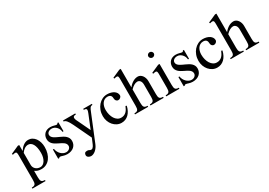

<svg xmlns="http://www.w3.org/2000/svg" viewBox="17 -1675 4018 2867"><g transform="rotate(-30 2026.0 -242.0)"><path d="M85 -323.2Q85 -342.8 84.5 -356.7Q84 -370.6 81.3 -379.9Q78.6 -389.2 72.5 -393.6Q66.4 -397.9 55.2 -397.9Q47.4 -397.9 37.6 -396Q27.8 -394 14.2 -390.1L6.8 -408.2L144 -469.2H168V-366.2Q180.2 -383.8 195.6 -402.1Q210.9 -420.4 229.7 -435.3Q248.5 -450.2 271 -459.7Q293.5 -469.2 319.8 -469.2Q356.9 -469.2 387.2 -452.1Q417.5 -435.1 439 -405.8Q460.4 -376.5 472.2 -336.9Q483.9 -297.4 483.9 -252.9Q483.9 -195.8 469.5 -147.7Q455.1 -99.6 428.7 -64.7Q402.3 -29.8 364.5 -10Q326.7 9.8 279.8 9.8Q244.6 9.8 219 2Q193.4 -5.9 168 -23.9V86.9Q168 111.3 170.9 128.2Q173.8 145 181.6 155.8Q189.5 166.5 203.6 171.1Q217.8 175.8 240.2 175.8V193.8H13.2V175.8Q36.1 175.8 50.3 170.9Q64.5 166 72 155.3Q79.6 144.5 82.3 127.7Q85 110.8 85 86.9ZM168 -124Q168 -103.5 176.3 -85.2Q184.6 -66.9 199.2 -53.2Q213.9 -39.6 234.4 -31.7Q254.9 -23.9 279.8 -23.9Q303.2 -23.9 323.5 -37.1Q343.8 -50.3 359.1 -74Q374.5 -97.7 383.3 -131.1Q392.1 -164.6 392.1 -205.1Q392.1 -255.9 384 -293.9Q376 -332 361.3 -357.2Q346.7 -382.3 326.7 -394.8Q306.6 -407.2 283.2 -407.2Q265.1 -407.2 248.5 -401.1Q231.9 -395 217.3 -384.8Q202.6 -374.5 190.2 -361.1Q177.7 -347.7 168 -333Z M570.3 -159.2H587.9Q592.3 -130.9 605 -106.2Q617.7 -81.5 636.2 -63.2Q654.8 -44.9 677.7 -34.4Q700.7 -23.9 725.1 -23.9Q741.2 -23.9 755.1 -29.3Q769 -34.7 779.3 -43.9Q789.6 -53.2 795.4 -64.9Q801.3 -76.7 801.3 -89.8Q801.3 -110.8 791.3 -126.7Q781.2 -142.6 764.6 -155Q748 -167.5 726.8 -177.7Q705.6 -188 683.6 -199Q661.6 -210 640.4 -222.4Q619.1 -234.9 602.5 -251.5Q585.9 -268.1 575.9 -289.8Q565.9 -311.5 565.9 -340.8Q565.9 -368.7 575.4 -392.1Q585 -415.5 602.5 -432.9Q620.1 -450.2 645 -459.7Q669.9 -469.2 701.2 -469.2Q719.7 -469.2 734.9 -466.3Q750 -463.4 762.5 -460.2Q774.9 -457 785.4 -454.1Q795.9 -451.2 805.2 -451.2Q812 -451.2 818.4 -456.3Q824.7 -461.4 826.2 -469.2H844.2V-315.9H826.2Q824.7 -341.3 814.7 -363.8Q804.7 -386.2 788.8 -402.8Q772.9 -419.4 752.4 -429.2Q731.9 -439 709 -439Q690.4 -439 675.5 -434.1Q660.6 -429.2 650.1 -420.9Q639.6 -412.6 633.8 -401.4Q627.9 -390.1 627.9 -377.9Q627.9 -356.9 638.9 -341.6Q649.9 -326.2 667.7 -314Q685.5 -301.8 708.5 -291.3Q731.4 -280.8 755.6 -269.8Q779.8 -258.8 802.7 -246.3Q825.7 -233.9 843.5 -217.3Q861.3 -200.7 872.3 -179.2Q883.3 -157.7 883.3 -128.9Q883.3 -99.6 872.8 -74.2Q862.3 -48.8 842 -30.3Q821.8 -11.7 792 -1Q762.2 9.8 723.1 9.8Q702.6 9.8 685.8 6.1Q668.9 2.4 655.3 -1.7Q641.6 -5.9 630.1 -9.5Q618.7 -13.2 608.9 -13.2Q602.1 -13.2 596.2 -9.3Q590.3 -5.4 587.9 0H570.3Z M1020 -323.2Q990.7 -384.8 966.1 -412.8Q941.4 -440.9 918 -440.9V-459H1128.9V-440.9Q1112.3 -440.9 1102.8 -438Q1093.3 -435.1 1088.1 -429.9Q1083 -424.8 1081.5 -418.5Q1080.1 -412.1 1080.1 -404.8Q1080.1 -396 1083.3 -386Q1086.4 -376 1091.3 -365Q1096.2 -354 1102.5 -341.8Q1108.9 -329.6 1114.7 -316.9L1204.1 -128.9L1298.8 -362.8Q1312.5 -396 1312.5 -412.6Q1312.5 -428.2 1301.5 -434.6Q1290.5 -440.9 1266.1 -440.9V-459H1415V-440.9Q1400.4 -440.9 1390.6 -436.5Q1380.9 -432.1 1373.5 -422.6Q1366.2 -413.1 1359.4 -398.2Q1352.5 -383.3 1343.8 -361.8L1159.2 89.8Q1147.9 117.2 1131.8 139.6Q1115.7 162.1 1096.9 178.2Q1078.1 194.3 1057.9 203.1Q1037.6 211.9 1018.1 211.9Q1007.8 211.9 996.1 208.7Q984.4 205.6 974.4 199.2Q964.4 192.9 957.8 183.1Q951.2 173.3 951.2 160.2Q951.2 138.2 962.6 125Q974.1 111.8 1002 111.8Q1016.6 111.8 1024.2 114.7Q1031.7 117.7 1037.4 120.8Q1043 124 1049.3 127Q1055.7 129.9 1067.9 129.9Q1080.1 129.9 1090.1 121.6Q1100.1 113.3 1108.2 100.8Q1116.2 88.4 1122.3 74Q1128.4 59.6 1133.8 46.9L1163.1 -22.9Z M1661.1 9.8Q1620.1 9.8 1584.5 -8.1Q1548.8 -25.9 1522 -56.6Q1495.1 -87.4 1479.7 -128.9Q1464.4 -170.4 1464.4 -217.8Q1464.4 -270 1481.4 -315.9Q1498.5 -361.8 1527.8 -395.8Q1557.1 -429.7 1596.7 -449.5Q1636.2 -469.2 1681.2 -469.2Q1716.3 -469.2 1745.8 -460.9Q1775.4 -452.6 1796.9 -438Q1818.4 -423.3 1830.3 -403.3Q1842.3 -383.3 1842.3 -359.9Q1842.3 -349.6 1837.4 -340.3Q1832.5 -331.1 1824.7 -324Q1816.9 -316.9 1807.1 -313Q1797.4 -309.1 1787.1 -309.1Q1775.9 -309.1 1766.8 -313.5Q1757.8 -317.9 1751.5 -325.2Q1745.1 -332.5 1741.7 -341.6Q1738.3 -350.6 1738.3 -359.9Q1738.3 -376 1735.1 -389.6Q1731.9 -403.3 1724.1 -413.6Q1716.3 -423.8 1702.6 -429.4Q1689 -435.1 1668 -435.1Q1639.6 -435.1 1617.2 -422.6Q1594.7 -410.2 1579.3 -388.7Q1564 -367.2 1555.7 -338.4Q1547.4 -309.6 1547.4 -276.9Q1547.4 -232.9 1557.9 -193.4Q1568.4 -153.8 1587.4 -124.3Q1606.4 -94.7 1633.3 -77.4Q1660.2 -60.1 1693.4 -60.1Q1722.7 -60.1 1744.6 -69.6Q1766.6 -79.1 1783.2 -95.7Q1799.8 -112.3 1812 -134Q1824.2 -155.8 1834 -180.2L1853 -173.8Q1842.8 -130.4 1825 -96.2Q1807.1 -62 1782.7 -38.6Q1758.3 -15.1 1727.8 -2.7Q1697.3 9.8 1661.1 9.8Z M2049.3 -376Q2086.9 -422.9 2127.9 -446Q2168.9 -469.2 2211.4 -469.2Q2233.4 -469.2 2252.4 -458.3Q2271.5 -447.3 2285.6 -428.5Q2299.8 -409.7 2308.1 -384.3Q2316.4 -358.9 2316.4 -330.1V-106.9Q2316.4 -82.5 2319.1 -65.7Q2321.8 -48.8 2329.6 -38.1Q2337.4 -27.3 2351.6 -22.7Q2365.7 -18.1 2388.2 -18.1V0H2161.1V-18.1Q2184.1 -18.1 2198.2 -22.9Q2212.4 -27.8 2220.2 -38.6Q2228 -49.3 2230.7 -66.2Q2233.4 -83 2233.4 -106.9V-314.9Q2233.4 -360.4 2214.6 -383.8Q2195.8 -407.2 2166.5 -407.2Q2153.3 -407.2 2138.7 -402.6Q2124 -397.9 2108.6 -389.2Q2093.3 -380.4 2078.1 -368.2Q2063 -356 2049.3 -340.8V-106.9Q2049.3 -82.5 2052.2 -65.7Q2055.2 -48.8 2063 -38.1Q2070.8 -27.3 2084.7 -22.7Q2098.6 -18.1 2121.1 -18.1V0H1894.5V-18.1Q1917.5 -18.1 1931.6 -22.9Q1945.8 -27.8 1953.4 -38.6Q1960.9 -49.3 1963.6 -66.2Q1966.3 -83 1966.3 -106.9V-549.8Q1966.3 -569.3 1965.8 -583.5Q1965.3 -597.7 1962.6 -606.9Q1960 -616.2 1953.9 -620.6Q1947.8 -625 1936.5 -625Q1928.7 -625 1918.7 -623Q1908.7 -621.1 1895.5 -617.2L1888.2 -634.8L2025.4 -695.8H2049.3Z M2546.4 -695.8Q2556.2 -695.8 2564.7 -692.1Q2573.2 -688.5 2579.8 -682.1Q2586.4 -675.8 2590.3 -667.5Q2594.2 -659.2 2594.2 -649.9Q2594.2 -640.6 2590.3 -632.3Q2586.4 -624 2579.8 -617.7Q2573.2 -611.3 2564.7 -607.7Q2556.2 -604 2546.4 -604Q2536.6 -604 2528.1 -607.7Q2519.5 -611.3 2512.9 -617.7Q2506.3 -624 2502.4 -632.3Q2498.5 -640.6 2498.5 -649.9Q2498.5 -659.2 2502.4 -667.5Q2506.3 -675.8 2512.9 -682.1Q2519.5 -688.5 2528.1 -692.1Q2536.6 -695.8 2546.4 -695.8ZM2505.4 -323.2Q2505.4 -342.8 2504.9 -356.7Q2504.4 -370.6 2501.7 -379.9Q2499 -389.2 2492.9 -393.6Q2486.8 -397.9 2475.6 -397.9Q2467.8 -397.9 2457.8 -396Q2447.8 -394 2434.6 -390.1L2427.2 -408.2L2564.5 -469.2H2588.4V-106.9Q2588.4 -82.5 2591.3 -65.7Q2594.2 -48.8 2602.1 -38.1Q2609.9 -27.3 2623.8 -22.7Q2637.7 -18.1 2660.2 -18.1V0H2433.1V-18.1Q2456.1 -18.1 2470.2 -22.9Q2484.4 -27.8 2492.2 -38.6Q2500 -49.3 2502.7 -66.2Q2505.4 -83 2505.4 -106.9Z M2734.4 -159.2H2752Q2756.3 -130.9 2769 -106.2Q2781.7 -81.5 2800.3 -63.2Q2818.8 -44.9 2841.8 -34.4Q2864.7 -23.9 2889.2 -23.9Q2905.3 -23.9 2919.2 -29.3Q2933.1 -34.7 2943.4 -43.9Q2953.6 -53.2 2959.5 -64.9Q2965.3 -76.7 2965.3 -89.8Q2965.3 -110.8 2955.3 -126.7Q2945.3 -142.6 2928.7 -155Q2912.1 -167.5 2890.9 -177.7Q2869.6 -188 2847.7 -199Q2825.7 -210 2804.4 -222.4Q2783.2 -234.9 2766.6 -251.5Q2750 -268.1 2740 -289.8Q2730 -311.5 2730 -340.8Q2730 -368.7 2739.5 -392.1Q2749 -415.5 2766.6 -432.9Q2784.2 -450.2 2809.1 -459.7Q2834 -469.2 2865.2 -469.2Q2883.8 -469.2 2898.9 -466.3Q2914.1 -463.4 2926.5 -460.2Q2939 -457 2949.5 -454.1Q2960 -451.2 2969.2 -451.2Q2976.1 -451.2 2982.4 -456.3Q2988.8 -461.4 2990.2 -469.2H3008.3V-315.9H2990.2Q2988.8 -341.3 2978.8 -363.8Q2968.8 -386.2 2952.9 -402.8Q2937 -419.4 2916.5 -429.2Q2896 -439 2873 -439Q2854.5 -439 2839.6 -434.1Q2824.7 -429.2 2814.2 -420.9Q2803.7 -412.6 2797.9 -401.4Q2792 -390.1 2792 -377.9Q2792 -356.9 2803 -341.6Q2814 -326.2 2831.8 -314Q2849.6 -301.8 2872.6 -291.3Q2895.5 -280.8 2919.7 -269.8Q2943.8 -258.8 2966.8 -246.3Q2989.7 -233.9 3007.6 -217.3Q3025.4 -200.7 3036.4 -179.2Q3047.4 -157.7 3047.4 -128.9Q3047.4 -99.6 3036.9 -74.2Q3026.4 -48.8 3006.1 -30.3Q2985.8 -11.7 2956.1 -1Q2926.3 9.8 2887.2 9.8Q2866.7 9.8 2849.9 6.1Q2833 2.4 2819.3 -1.7Q2805.7 -5.9 2794.2 -9.5Q2782.7 -13.2 2772.9 -13.2Q2766.1 -13.2 2760.3 -9.3Q2754.4 -5.4 2752 0H2734.4Z M3311 9.8Q3270 9.8 3234.4 -8.1Q3198.7 -25.9 3171.9 -56.6Q3145 -87.4 3129.6 -128.9Q3114.3 -170.4 3114.3 -217.8Q3114.3 -270 3131.3 -315.9Q3148.4 -361.8 3177.7 -395.8Q3207 -429.7 3246.6 -449.5Q3286.1 -469.2 3331.1 -469.2Q3366.2 -469.2 3395.8 -460.9Q3425.3 -452.6 3446.8 -438Q3468.3 -423.3 3480.2 -403.3Q3492.2 -383.3 3492.2 -359.9Q3492.2 -349.6 3487.3 -340.3Q3482.4 -331.1 3474.6 -324Q3466.8 -316.9 3457 -313Q3447.3 -309.1 3437 -309.1Q3425.8 -309.1 3416.7 -313.5Q3407.7 -317.9 3401.4 -325.2Q3395 -332.5 3391.6 -341.6Q3388.2 -350.6 3388.2 -359.9Q3388.2 -376 3385 -389.6Q3381.8 -403.3 3374 -413.6Q3366.2 -423.8 3352.5 -429.4Q3338.9 -435.1 3317.9 -435.1Q3289.6 -435.1 3267.1 -422.6Q3244.6 -410.2 3229.2 -388.7Q3213.9 -367.2 3205.6 -338.4Q3197.3 -309.6 3197.3 -276.9Q3197.3 -232.9 3207.8 -193.4Q3218.3 -153.8 3237.3 -124.3Q3256.3 -94.7 3283.2 -77.4Q3310.1 -60.1 3343.3 -60.1Q3372.6 -60.1 3394.5 -69.6Q3416.5 -79.1 3433.1 -95.7Q3449.7 -112.3 3461.9 -134Q3474.1 -155.8 3483.9 -180.2L3502.9 -173.8Q3492.7 -130.4 3474.9 -96.2Q3457 -62 3432.6 -38.6Q3408.2 -15.1 3377.7 -2.7Q3347.2 9.8 3311 9.8Z M3699.2 -376Q3736.8 -422.9 3777.8 -446Q3818.8 -469.2 3861.3 -469.2Q3883.3 -469.2 3902.3 -458.3Q3921.4 -447.3 3935.5 -428.5Q3949.7 -409.7 3958 -384.3Q3966.3 -358.9 3966.3 -330.1V-106.9Q3966.3 -82.5 3969 -65.7Q3971.7 -48.8 3979.5 -38.1Q3987.3 -27.3 4001.5 -22.7Q4015.6 -18.1 4038.1 -18.1V0H3811V-18.1Q3834 -18.1 3848.1 -22.9Q3862.3 -27.8 3870.1 -38.6Q3877.9 -49.3 3880.6 -66.2Q3883.3 -83 3883.3 -106.9V-314.9Q3883.3 -360.4 3864.5 -383.8Q3845.7 -407.2 3816.4 -407.2Q3803.2 -407.2 3788.6 -402.6Q3773.9 -397.9 3758.5 -389.2Q3743.2 -380.4 3728 -368.2Q3712.9 -356 3699.2 -340.8V-106.9Q3699.2 -82.5 3702.1 -65.7Q3705.1 -48.8 3712.9 -38.1Q3720.7 -27.3 3734.6 -22.7Q3748.5 -18.1 3771 -18.1V0H3544.4V-18.1Q3567.4 -18.1 3581.5 -22.9Q3595.7 -27.8 3603.3 -38.6Q3610.8 -49.3 3613.5 -66.2Q3616.2 -83 3616.2 -106.9V-549.8Q3616.2 -569.3 3615.7 -583.5Q3615.2 -597.7 3612.5 -606.9Q3609.9 -616.2 3603.8 -620.6Q3597.7 -625 3586.4 -625Q3578.6 -625 3568.6 -623Q3558.6 -621.1 3545.4 -617.2L3538.1 -634.8L3675.3 -695.8H3699.2Z"/></g></svg>

Font: Warasṭra
Style: Regular
Weight: 400
Designer: R.S. Wihananto
Foundry: R.S. Wihananto
Version: Version 2.0.1